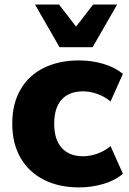

<svg xmlns="http://www.w3.org/2000/svg" viewBox="-20 -817 569 849"><path d="M34.2 -270.5Q34.2 -358.4 70.8 -421.4Q107.4 -484.4 174.3 -517.1Q241.2 -549.8 329.1 -549.8Q386.7 -549.8 438.5 -534.2Q490.2 -518.6 523.4 -490.2L468.8 -368.2Q443.4 -389.6 411.1 -401.4Q378.9 -413.1 347.7 -413.1Q286.1 -413.1 252.9 -377Q219.7 -340.8 219.7 -269.5Q219.7 -199.2 253.4 -162.6Q287.1 -126 347.7 -126Q377.9 -126 410.6 -137.7Q443.4 -149.4 468.8 -170.9L523.4 -48.8Q490.2 -19.5 438 -3.9Q385.7 11.7 329.1 11.7Q241.2 11.7 174.3 -22Q107.4 -55.7 70.8 -119.1Q34.2 -182.6 34.2 -270.5ZM134.8 -796.9H241.2L316.4 -699.2L391.6 -796.9H498L389.6 -608.4H243.2Z"/></svg>

Font: Min Sans Black
Style: Regular
Weight: 900
Designer: Jinseong-Kim, NotoSansCJK, Nunito
Foundry: Jinseong-Kim
Version: Version 1.000